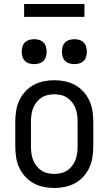

<svg xmlns="http://www.w3.org/2000/svg" viewBox="-20 -927 540 955"><path d="M250 8Q223 8 196.5 2.5Q170 -3 146.5 -16Q123 -29 104.5 -49.5Q86 -70 75 -94.5Q64 -119 60 -146Q56 -173 56 -200V-320Q56 -347 60 -374Q64 -401 75 -425.5Q86 -450 104.5 -470.5Q123 -491 146.5 -504Q170 -517 196.5 -522.5Q223 -528 250 -528Q277 -528 303.5 -522.5Q330 -517 353.5 -504Q377 -491 395.5 -470.5Q414 -450 425 -425.5Q436 -401 440 -374Q444 -347 444 -320V-200Q444 -173 440 -146Q436 -119 425 -94.5Q414 -70 395.5 -49.5Q377 -29 353.5 -16Q330 -3 303.5 2.5Q277 8 250 8ZM250 -62Q267 -62 284 -66Q301 -70 315 -79.5Q329 -89 339.5 -103Q350 -117 356 -133Q362 -149 364 -166Q366 -183 366 -200V-320Q366 -337 364 -354Q362 -371 356 -387Q350 -403 339.5 -417Q329 -431 315 -440.5Q301 -450 284 -454Q267 -458 250 -458Q233 -458 216 -454Q199 -450 185 -440.5Q171 -431 160.5 -417Q150 -403 144 -387Q138 -371 136 -354Q134 -337 134 -320V-200Q134 -183 136 -166Q138 -149 144 -133Q150 -117 160.5 -103Q171 -89 185 -79.5Q199 -70 216 -66Q233 -62 250 -62ZM350 -608Q338 -608 325.5 -611.5Q313 -615 304 -624Q295 -633 291.5 -645.5Q288 -658 288 -670Q288 -682 291.5 -694.5Q295 -707 304 -716Q313 -725 325.5 -728.5Q338 -732 350 -732Q362 -732 374.5 -728.5Q387 -725 396 -716Q405 -707 408.5 -694.5Q412 -682 412 -670Q412 -658 408.5 -645.5Q405 -633 396 -624Q387 -615 374.5 -611.5Q362 -608 350 -608ZM150 -608Q138 -608 125.5 -611.5Q113 -615 104 -624Q95 -633 91.5 -645.5Q88 -658 88 -670Q88 -682 91.5 -694.5Q95 -707 104 -716Q113 -725 125.5 -728.5Q138 -732 150 -732Q162 -732 174.5 -728.5Q187 -725 196 -716Q205 -707 208.5 -694.5Q212 -682 212 -670Q212 -658 208.5 -645.5Q205 -633 196 -624Q187 -615 174.5 -611.5Q162 -608 150 -608ZM400 -843H100V-907H400Z"/></svg>

Font: Iosevka srxl
Style: Regular
Weight: 400
Monospace: yes
Designer: Belleve Invis
Foundry: Belleve Invis
Version: Version 33.0.1; ttfautohint (v1.8.3)